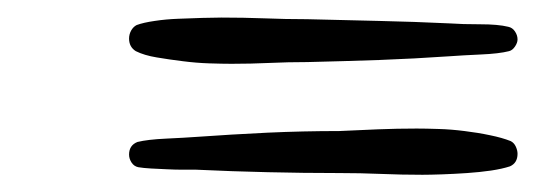

<svg xmlns="http://www.w3.org/2000/svg" viewBox="-20 -452 621 223"><path d="M581.1 -406.2Q581.1 -402.3 578.1 -397.9Q575.2 -393.6 571.3 -392.6Q559.6 -389.6 538.1 -388.7Q516.6 -387.7 502.9 -386.7Q460.9 -383.8 419.9 -382.3Q378.9 -380.9 336.9 -379.9Q314.5 -379.9 293 -378.9Q271.5 -377.9 249 -377.9Q238.3 -377.9 223.1 -378.4Q208 -378.9 192.4 -380.9Q176.8 -382.8 162.1 -385.3Q147.5 -387.7 137.7 -392.6Q129.9 -397.5 129.9 -407.2Q129.9 -412.1 132.3 -416.5Q134.8 -420.9 138.7 -422.9Q146.5 -425.8 159.7 -427.7Q172.9 -429.7 187 -430.2Q201.2 -430.7 214.8 -431.2Q228.5 -431.6 237.3 -431.6Q262.7 -431.6 287.1 -430.7Q311.5 -429.7 336.9 -429.7Q378.9 -428.7 419.9 -427.7Q460.9 -426.8 502.9 -424.8Q516.6 -423.8 537.6 -423.8Q558.6 -423.8 570.3 -420.9Q575.2 -419.9 578.1 -415.5Q581.1 -411.1 581.1 -406.2ZM581.1 -273.4Q581.1 -262.7 572.3 -258.8Q563.5 -255.9 550.3 -253.9Q537.1 -252 522.5 -251Q507.8 -250 493.7 -249.5Q479.5 -249 470.7 -249Q446.3 -249 422.4 -250Q398.4 -251 374 -251Q332 -251 291 -252Q250 -252.9 208 -254.9Q202.1 -254.9 192.9 -254.9Q183.6 -254.9 173.8 -255.4Q164.1 -255.9 155.3 -256.3Q146.5 -256.8 140.6 -257.8Q135.7 -258.8 132.8 -263.2Q129.9 -267.6 129.9 -272.5Q129.9 -283.2 139.6 -287.1Q151.4 -290 172.9 -291Q194.3 -292 208 -293Q249 -295.9 290.5 -297.9Q332 -299.8 374 -299.8Q396.5 -300.8 418.9 -301.8Q441.4 -302.7 463.9 -302.7Q474.6 -302.7 489.3 -302.2Q503.9 -301.8 519.5 -299.8Q535.2 -297.9 549.3 -294.9Q563.5 -292 573.2 -288.1Q577.1 -286.1 579.1 -281.7Q581.1 -277.3 581.1 -273.4Z"/></svg>

Font: Calligraffitti
Style: Regular
Weight: 400
Designer: Dathan Boardman
Foundry: Open Window
Version: Version 1.002